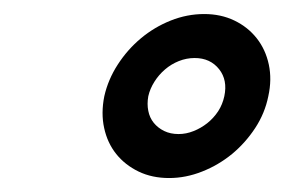

<svg xmlns="http://www.w3.org/2000/svg" viewBox="-20 -650 407 275"><path d="M272.5 -629.9Q296.4 -629.9 315.7 -620.6Q335 -611.3 347.7 -595.2Q360.4 -579.1 365 -557.6Q369.6 -536.1 364.3 -512.2Q359.4 -487.8 345.5 -466.6Q331.5 -445.3 312.3 -429.4Q293 -413.6 269.5 -404.3Q246.1 -395 222.2 -395Q197.8 -395 178.5 -404.3Q159.2 -413.6 146.5 -429.4Q133.8 -445.3 129.2 -466.6Q124.5 -487.8 129.4 -512.2Q134.8 -536.1 148.7 -557.6Q162.6 -579.1 181.9 -595.2Q201.2 -611.3 224.6 -620.6Q248 -629.9 272.5 -629.9ZM293.9 -550.8Q281.2 -566.9 258.8 -566.9Q247.1 -566.9 236.1 -562.5Q225.1 -558.1 216.3 -550.5Q207.5 -543 201.2 -533Q194.8 -522.9 192.4 -512.2Q190.4 -501 192.4 -491.2Q194.3 -481.4 200.2 -474.1Q206.1 -466.8 215.1 -462.4Q224.1 -458 235.8 -458Q246.6 -458 257.1 -462.2Q267.6 -466.3 276.9 -473.6Q286.1 -481 292.5 -490.7Q298.8 -500.5 301.3 -512.2Q306.2 -535.2 293.9 -550.8Z"/></svg>

Font: Fibel Nord
Style: Italic
Weight: 400
Designer: Peter Wiegel
Foundry: Peter Wioegel
Version: Version 000.000